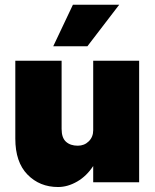

<svg xmlns="http://www.w3.org/2000/svg" viewBox="-20 -750 636 790"><path d="M470.5 -730.5 339.5 -559.5H199L280 -730.5ZM233.5 -219.5Q233.5 -183 251.5 -166.8Q269.5 -150.5 300 -150.5Q327 -150.5 345.2 -168.5Q363.5 -186.5 363.5 -214V-500H552.5V0H363.5V-67Q336.5 -25.5 297.5 -3Q258.5 19.5 219 19.5Q143 19.5 93 -31.8Q43 -83 43 -179.5V-500H233.5Z"/></svg>

Font: Overused Grotesk Black
Style: Regular
Weight: 900
Version: Version 0.004